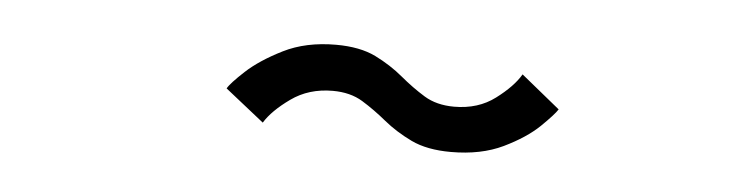

<svg xmlns="http://www.w3.org/2000/svg" viewBox="-25 -507 918 239"><g transform="rotate(5 434.0 -388.0)"><path d="M542 -327Q512 -327 492.2 -336.5Q472.5 -346 457.2 -358.5Q442 -371 426.5 -380.5Q411 -390 389 -390Q359 -390 337 -374.2Q315 -358.5 305.5 -343L257 -381.5Q260.5 -388 277.5 -403.8Q294.5 -419.5 322.5 -433.5Q350.5 -447.5 388 -447.5Q418 -447.5 437.8 -437.8Q457.5 -428 472.8 -415.2Q488 -402.5 503.5 -393Q519 -383.5 541 -383.5Q571 -383.5 592.2 -399.5Q613.5 -415.5 622.5 -431L671 -391.5Q667 -385 650.8 -369.2Q634.5 -353.5 607 -340.2Q579.5 -327 542 -327Z"/></g></svg>

Font: Trispace SemiExpanded Light
Style: Regular
Weight: 300
Width: 6
Designer: Tyler Finck
Foundry: Etcetera Type Company
Version: Version 1.210; ttfautohint (v1.8.3)